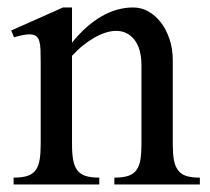

<svg xmlns="http://www.w3.org/2000/svg" viewBox="-20 -489 558 509"><path d="M87.9 -323.2Q87.9 -342.8 87.4 -356.7Q86.9 -370.6 84.2 -379.9Q81.5 -389.2 75.4 -393.6Q69.3 -397.9 58.1 -397.9Q50.3 -397.9 40.5 -396Q30.8 -394 17.1 -390.1L9.8 -408.2L147 -469.2H170.9V-376Q209 -422.9 249.8 -446Q290.5 -469.2 333 -469.2Q355 -469.2 374 -458.3Q393.1 -447.3 407.2 -428.5Q421.4 -409.7 429.7 -384.3Q438 -358.9 438 -330.1V-106.9Q438 -82.5 440.9 -65.7Q443.8 -48.8 451.7 -38.1Q459.5 -27.3 473.4 -22.7Q487.3 -18.1 509.8 -18.1V0H283.2V-18.1Q306.2 -18.1 320.3 -22.9Q334.5 -27.8 342 -38.6Q349.6 -49.3 352.3 -66.2Q355 -83 355 -106.9V-314.9Q355 -360.4 336.2 -383.8Q317.4 -407.2 288.1 -407.2Q274.9 -407.2 260.3 -402.6Q245.6 -397.9 230.2 -389.2Q214.8 -380.4 199.7 -368.2Q184.6 -356 170.9 -340.8V-106.9Q170.9 -82.5 173.8 -65.7Q176.8 -48.8 184.6 -38.1Q192.4 -27.3 206.5 -22.7Q220.7 -18.1 243.2 -18.1V0H16.1V-18.1Q39.1 -18.1 53.2 -22.9Q67.4 -27.8 75 -38.6Q82.5 -49.3 85.2 -66.2Q87.9 -83 87.9 -106.9Z"/></svg>

Font: Chandrasa
Style: Regular
Weight: 400
Designer: R.S. Wihananto
Foundry: R.S. Wihananto
Version: Version 2.0.1